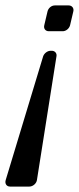

<svg xmlns="http://www.w3.org/2000/svg" viewBox="-33 -484 291 707"><path d="M158 -297H153C142 -297 130 -288 126 -277L-12 179C-16 192 -9 203 4 203H75C88 203 101 192 103 179L175 -277C177 -288 169 -297 158 -297ZM220 -464H169C156 -464 145 -454 142 -442L130 -391C127 -379 134 -369 147 -369H198C210 -369 222 -379 225 -391L237 -442C240 -454 232 -464 220 -464Z"/></svg>

Font: DIN Rundschrift
Style: EngKursiv
Weight: 400
Width: 3
Version: Version 1.027